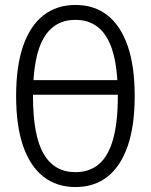

<svg xmlns="http://www.w3.org/2000/svg" viewBox="-20 -742 608 774"><path d="M284 12Q209 12 155.5 -29.5Q102 -71 73.5 -152.5Q45 -234 45 -355Q45 -476 73.5 -557.5Q102 -639 155.5 -680.5Q209 -722 284 -722Q360 -722 413 -680.5Q466 -639 494.5 -557.5Q523 -476 523 -355Q523 -234 494.5 -152.5Q466 -71 413 -29.5Q360 12 284 12ZM284 -48Q341 -48 379 -80.5Q417 -113 436 -181Q455 -249 455 -355Q455 -515 412 -588.5Q369 -662 284 -662Q199 -662 156 -588.5Q113 -515 113 -355Q113 -195 156 -121.5Q199 -48 284 -48ZM94 -360V-419H475V-360Z"/></svg>

Font: TikTok Sans Light
Style: Regular
Weight: 300
Version: Version 4.000